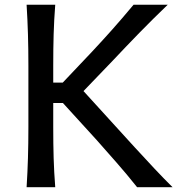

<svg xmlns="http://www.w3.org/2000/svg" viewBox="-20 -776 756 796"><path d="M90.3 0Q94.2 -62.5 95.9 -120.8Q97.7 -179.2 97.7 -249.5V-503.9Q97.7 -575.2 95.9 -634Q94.2 -692.9 90.3 -756.3H209Q204.1 -692.9 202.4 -634Q200.7 -575.2 200.7 -503.9V-433.6H240.2L361.8 -562Q404.3 -607.4 444.3 -652.3Q484.4 -697.3 533.7 -756.3H675.3Q613.3 -696.8 557.1 -639.2Q501 -581.5 446.8 -523.9L326.2 -398.4L460.4 -251Q496.6 -211.4 538.3 -165.5Q580.1 -119.6 621.1 -76.2Q662.1 -32.7 695.3 0H548.3Q504.4 -55.2 462.9 -102.3Q421.4 -149.4 380.9 -195.3L240.7 -349.1H200.7V-249.5Q200.7 -179.2 202.4 -120.8Q204.1 -62.5 209 0Z"/></svg>

Font: Pinar DS1 Medium
Style: Regular
Weight: 500
Designer: Amin Abedi
Version: Version 3.000